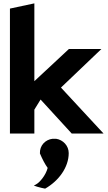

<svg xmlns="http://www.w3.org/2000/svg" viewBox="-20 -783 642 1140"><path d="M388 126C388 82 354 47 313 41H292C249 46 215 81 217 128C231 161 247 192 263 214C252 258 216 298 200 308L181 319L202 326C218 331 233 334 248 337C329 291 388 210 388 126ZM595 10 342 -263 582 -492H389L184 -301V-763L39 -732V10H184V-132L221 -192L406 10Z"/></svg>

Font: Bluebird
Style: SfBd
Weight: 700
Designer: Jasper
Foundry: Cannot Into Space Fonts
Version: Version 0.98